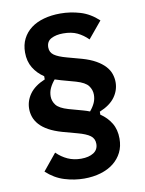

<svg xmlns="http://www.w3.org/2000/svg" viewBox="-94 -776 758 1003"><g transform="rotate(-10 284.5 -274.5)"><path d="M488 -13Q488 28 472 60Q456 92 427.5 114.5Q399 137 359 149Q319 161 271 161Q219 161 167 145Q115 129 72 89L144 1Q170 27 202 41.5Q234 56 273 56Q314 56 339 40Q364 24 364 -7Q364 -35 343 -50.5Q322 -66 277 -78L200 -99Q158 -111 129 -127Q100 -143 82.5 -162.5Q65 -182 57.5 -203.5Q50 -225 50 -247Q50 -290 76 -326Q102 -362 157 -385V-402Q122 -425 101 -459.5Q80 -494 80 -541Q80 -582 96 -613.5Q112 -645 140.5 -666.5Q169 -688 209 -699Q249 -710 296 -710Q350 -710 401.5 -694.5Q453 -679 497 -638L424 -550Q398 -576 367.5 -590.5Q337 -605 293 -605Q255 -605 229.5 -591.5Q204 -578 204 -546Q204 -520 225 -505Q246 -490 291 -478L368 -457Q410 -445 439 -428.5Q468 -412 486 -392.5Q504 -373 511.5 -351Q519 -329 519 -307Q519 -264 493 -228Q467 -192 411 -169V-153Q446 -130 467 -95.5Q488 -61 488 -13ZM396 -262Q396 -288 380 -309.5Q364 -331 316 -345L240 -366Q222 -371 208 -376Q191 -356 181.5 -335.5Q172 -315 172 -292Q172 -267 188 -246Q204 -225 252 -211L328 -190Q336 -188 344.5 -185Q353 -182 361 -179Q378 -199 387 -219Q396 -239 396 -262Z"/></g></svg>

Font: IBM Plex Sans Hebrew
Style: Bold
Weight: 700
Designer: Mike Abbink, Paul van der Laan, Pieter van Rosmalen, Yanek Iontef
Foundry: Bold Monday
Version: Version 1.2